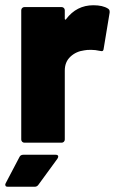

<svg xmlns="http://www.w3.org/2000/svg" viewBox="-39 -544 449 732"><path d="M317 -524Q353 -524 373 -511Q379 -507 379 -500Q379 -498 379 -496L356 -357Q355 -349 349 -349Q346 -349 342 -350Q324 -354 308 -354Q291 -354 282 -352Q251 -348 229.5 -328Q208 -308 208 -275V-12Q208 -7 204.5 -3.5Q201 0 196 0H54Q49 0 45.5 -3.5Q42 -7 42 -12V-505Q42 -510 45.5 -513.5Q49 -517 54 -517H196Q201 -517 204.5 -513.5Q208 -510 208 -505V-473Q208 -470 209.5 -469.5Q211 -469 211 -469Q212 -469 213 -471Q253 -524 317 -524ZM-9 168Q-16 168 -17.5 165Q-19 162 -19 160Q-19 158 -17 154L35 55Q39 46 50 46H173Q183 46 183 53Q183 56 180 61L107 161Q102 168 93 168Z"/></svg>

Font: LinhAnh ExtBd
Style: Regular
Weight: 800
Designer: Jeremy Tribby
Foundry: Tribby Type
Version: Version 1.408